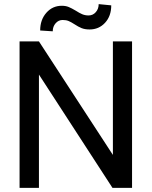

<svg xmlns="http://www.w3.org/2000/svg" viewBox="-20 -912 737 932"><path d="M415 -769Q392 -769 376 -775.5Q360 -782 342 -794Q325 -805 313 -810Q301 -815 284 -815Q264 -815 250 -799Q236 -783 236 -760L175 -764Q175 -816 205 -850Q235 -884 280 -884Q299 -884 313.5 -878Q328 -872 348 -860Q365 -849 379 -843Q393 -837 410 -837Q431 -837 445 -853Q459 -869 459 -892L520 -886Q520 -834 490 -801.5Q460 -769 415 -769ZM169 -550V0H75V-711H169L528 -160V-711H621V0H526Z"/></svg>

Font: Freesentation 5 Medium
Style: Regular
Weight: 500
Designer: glyphs from Roboto by Christian Robertson / Hangul glyphs from Noto Sans CJK(Source Han Sans) by Jang Soo-young and Kang
Foundry: PT&
Version: Version 2.001